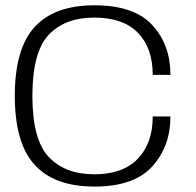

<svg xmlns="http://www.w3.org/2000/svg" viewBox="-20 -701 740 726"><path d="M337.5 4.5Q486.5 4.5 555.5 -71.5Q624.5 -147.5 624.5 -260.5H557.5Q557.5 -159.5 501.2 -100.8Q445 -42 336.5 -42Q226.5 -42 164.5 -107.2Q102.5 -172.5 102.5 -338.5Q102.5 -504.5 164.2 -569.5Q226 -634.5 336.5 -634.5Q445.5 -634.5 501.5 -577Q557.5 -519.5 557.5 -418H624.5Q624.5 -532 555.5 -606.5Q486.5 -681 337.5 -681Q186 -681 111 -599Q36 -517 36 -338.5Q36 -159.5 111.2 -77.5Q186.5 4.5 337.5 4.5Z"/></svg>

Font: Anybody SemiExpanded Light
Style: Regular
Weight: 300
Width: 6
Version: Version 1.113;gftools[0.9.25]